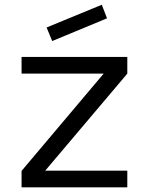

<svg xmlns="http://www.w3.org/2000/svg" viewBox="-20 -808 642 828"><path d="M205 -631 181 -689.5 419 -787.5 441.5 -729ZM529 0H73V-71L427 -490.5H73V-562.5H529V-490.5L175 -72H529Z"/></svg>

Font: Russisch Sans
Style: Regular
Weight: 400
Designer: Michael Sharanda (font) & Cristiano Sobral (main changes)
Foundry: Michael Sharanda
Version: Version 2.00;October 25, 2020;FontCreator 13.0.0.2681 64-bit